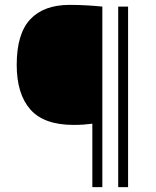

<svg xmlns="http://www.w3.org/2000/svg" viewBox="-20 -767 638 787"><path d="M358.5 0V-260Q339.5 -257.5 321.2 -256.2Q303 -255 281.5 -255Q160 -255 104.2 -318.5Q48.5 -382 48.5 -501.5Q48.5 -628.5 104 -687.8Q159.5 -747 265.5 -747Q302 -747 335.8 -745Q369.5 -743 399.5 -740V0ZM464.5 0V-740H505V0Z"/></svg>

Font: Encode Sans Condensed Thin ExtraLight
Style: Regular
Weight: 250
Version: Version 3.002